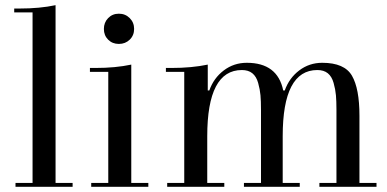

<svg xmlns="http://www.w3.org/2000/svg" viewBox="-20 -723 1497 743"><path d="M195 -703V-15H261V0H40V-15H106V-675H35V-690H56Q134 -690 195 -703Z M488 -473V-15H554V0H333V-15H399V-445H328V-460H349Q427 -460 488 -473ZM398.5 -569.5Q382 -586 382 -611Q382 -636 398.5 -653Q415 -670 440 -670Q465 -670 482 -653Q499 -636 499 -611Q499 -586 482 -569.5Q465 -553 440 -553Q415 -553 398.5 -569.5Z M848 -15V0H627V-15H693V-445H622V-460H643Q722 -460 784 -473V-373H790Q807 -421 846 -450.5Q885 -480 935 -480Q1054 -480 1076 -373H1082Q1099 -421 1138 -450.5Q1177 -480 1227 -480Q1313 -480 1342 -430Q1371 -380 1371 -275V-15H1437V0H1216V-15H1282V-298Q1282 -332 1280 -354.5Q1278 -377 1271 -402Q1264 -427 1248.5 -439.5Q1233 -452 1208 -452Q1074 -452 1074 -196V-15H1140V0H924V-15H990V-298Q990 -332 988 -354.5Q986 -377 979 -402Q972 -427 956.5 -439.5Q941 -452 916 -452Q782 -452 782 -196V-15Z"/></svg>

Font: Elsie Swash Caps
Style: Regular
Weight: 400
Designer: Alejandro Inler
Foundry: Alejandro Inler
Version: 1.001